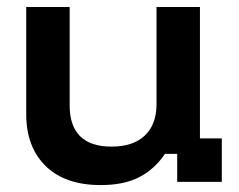

<svg xmlns="http://www.w3.org/2000/svg" viewBox="-20 -520 682 549"><path d="M268.3 9.2Q165.8 9.2 110.4 -45.4Q55 -100 55 -193.3V-500H179.2V-218.3Q179.2 -160 209.2 -130.4Q239.2 -100.8 298.3 -100.8Q360.8 -100.8 394.2 -132.5Q427.5 -164.2 427.5 -221.7V-500H551.7V-124.2H614.2V0H486.7V-80H451.7Q422.5 -36.7 378.8 -13.8Q335 9.2 268.3 9.2Z"/></svg>

Font: Funnel Display SemiBold
Style: Regular
Weight: 600
Designer: NORD ID, Kristian Moeller
Foundry: Dicotype
Version: Version 1.000